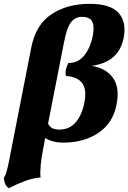

<svg xmlns="http://www.w3.org/2000/svg" viewBox="-49 -736 670 1003"><path d="M-2 247Q-16 239 -21.5 225.5Q-27 212 -29 194Q-22 183 -17.5 169.5Q-13 156 -7 130Q-1 104 8 55L114 -486Q137 -606 219 -661Q301 -716 419 -716Q529 -716 571 -668Q613 -620 597 -538Q572 -411 430 -392Q507 -379 542 -328Q577 -277 560 -191Q542 -94 466 -42.5Q390 9 283 9Q224 9 187 -15L176 45Q167 89 163.5 127.5Q160 166 163 191Q120 195 79 210.5Q38 226 -2 247ZM285 -513 202 -90Q212 -72 226 -65.5Q240 -59 261 -59Q313 -59 346 -96.5Q379 -134 392 -201Q405 -268 380.5 -301.5Q356 -335 296 -339Q291 -355 295.5 -373.5Q300 -392 308 -407Q358 -406 390.5 -445.5Q423 -485 436 -551Q445 -599 432.5 -623.5Q420 -648 378 -648Q345 -648 322.5 -620.5Q300 -593 285 -513Z"/></svg>

Font: Vollkorn ExtraBold
Style: Italic
Weight: 800
Italic angle: -11°
Designer: Friedrich Althausen
Foundry: Friedrich Althausen
Version: Version 5.000; ttfautohint (v1.8.3)